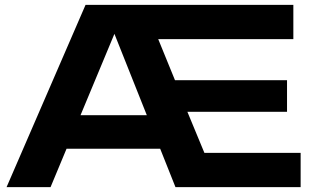

<svg xmlns="http://www.w3.org/2000/svg" viewBox="-20 -770 1293 790"><path d="M751 -310 821 -141H1217V0H702L420 -708H483L188 0H7L332 -750H1187V-609H631L700 -440H1161V-310ZM187 -158V-296H686V-158Z"/></svg>

Font: Unbounded Medium
Style: Regular
Weight: 500
Designer: Luke Prowse, Jean-Baptiste Morizot, Fátima Lázaro, Florian Runge
Foundry: NaN
Version: Version 1.700